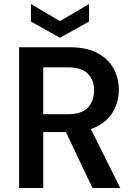

<svg xmlns="http://www.w3.org/2000/svg" viewBox="-20 -935 667 955"><path d="M75 0V-700H326Q410 -700 464 -671.5Q518 -643 544.5 -595.5Q571 -548 571 -488Q571 -432 545 -384Q519 -336 464.5 -307Q410 -278 324 -278H195V0ZM440 0 293 -309H424L578 0ZM195 -367H319Q385 -367 416.5 -399.5Q448 -432 448 -485Q448 -537 417 -568.5Q386 -600 318 -600H195ZM278 -747 134 -828V-915L278 -830L423 -915V-828Z"/></svg>

Font: DM Sans 9pt SemiBold
Style: Regular
Weight: 600
Version: Version 4.004;gftools[0.9.30]